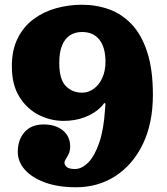

<svg xmlns="http://www.w3.org/2000/svg" viewBox="-20 -780 705 810"><path d="M252 -94Q252 -100.5 258 -109.5Q264 -118.5 270 -131.2Q276 -144 276 -162Q276 -205 245 -230Q214 -255 164 -255Q112 -255 83.5 -222.5Q55 -190 55 -139Q55 -98 84.8 -64.2Q114.5 -30.5 169.8 -10.2Q225 10 301 10Q394 10 467.2 -37.5Q540.5 -85 582.8 -172.5Q625 -260 625 -380Q625 -487 601.2 -560Q577.5 -633 536 -677Q494.5 -721 440.5 -740.5Q386.5 -760 326 -760Q269.5 -760 216.5 -745.2Q163.5 -730.5 121.5 -699.2Q79.5 -668 54.8 -618.8Q30 -569.5 30 -500Q30 -422.5 61.8 -371.5Q93.5 -320.5 143.5 -295.2Q193.5 -270 249 -270Q297.5 -270 338.8 -286Q380 -302 406.5 -329Q414 -336.5 416.8 -341.5Q419.5 -346.5 423 -344.5Q425.5 -343 424.5 -337Q423.5 -331 423 -318Q418 -235 399 -179Q380 -123 352.8 -95Q325.5 -67 296 -67Q270.5 -67 261.2 -75.8Q252 -84.5 252 -94ZM230 -515Q230 -559.5 241.8 -588.2Q253.5 -617 275 -631Q296.5 -645 326 -645Q374 -645 399.5 -612.2Q425 -579.5 425 -520Q425 -480 411.2 -450.5Q397.5 -421 375 -405Q352.5 -389 326 -389Q285.5 -389 257.8 -416.8Q230 -444.5 230 -515Z"/></svg>

Font: Besley Black
Style: Regular
Weight: 900
Designer: Owen Earl
Foundry: indestructible type*
Version: Version 2.001